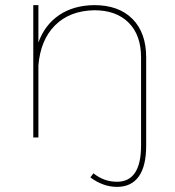

<svg xmlns="http://www.w3.org/2000/svg" viewBox="-20 -537 684 750"><path d="M551 -313V32Q551 112 522 152.5Q493 193 437 193Q383 193 333 156L345 140Q386 173 437 173Q484 173 507.5 137.5Q531 102 531 32V-313Q531 -400 482.5 -448.5Q434 -497 348 -497Q252 -495 195 -438Q138 -381 130 -281V0H110V-517H130V-371Q155 -440 211 -478Q267 -516 348 -517Q444 -517 497.5 -463Q551 -409 551 -313Z"/></svg>

Font: Montserrat-Arabic Thin
Style: Regular
Weight: 250
Designer: Mohamed Gaber
Foundry: Kief Type Foundry
Version: Version 5.008